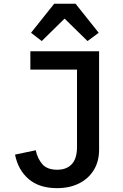

<svg xmlns="http://www.w3.org/2000/svg" viewBox="-20 -964 640 996"><path d="M137.5 -698H494V-187Q494 -126.5 466.5 -81.8Q439 -37 390 -12.5Q341 12 276 12Q184 12 129 -34.8Q74 -81.5 58 -162L165.5 -184.5Q174.5 -141.5 199.5 -112.5Q224.5 -83.5 277 -83.5Q325.5 -83.5 352.5 -112.5Q379.5 -141.5 379.5 -202V-603H137.5ZM261 -944.5H372L492 -794L434 -751L315 -867.5L196.5 -751L141 -794Z"/></svg>

Font: Lilex Medium
Style: Regular
Weight: 500
Designer: Mike Abbink, Paul van der Laan, Pieter van Rosmalen, Mikhael Khrustik
Foundry: Mikhael Khrustik
Version: Version 1.100